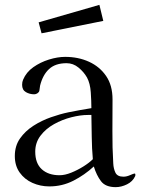

<svg xmlns="http://www.w3.org/2000/svg" viewBox="-20 -772 584 790"><path d="M362 -117Q358 -162 357.5 -207.5Q357 -253 356 -299H342Q311 -299 273.5 -289.5Q236 -280 202 -261Q168 -242 146.5 -213.5Q125 -185 125 -148Q125 -100 152 -75.5Q179 -51 225 -51Q247 -51 273 -61.5Q299 -72 323 -87Q347 -102 362 -117ZM537 -53Q537 -49 536 -47Q526 -25 502.5 -13.5Q479 -2 456 -2Q414 -2 395.5 -26.5Q377 -51 366 -87Q328 -52 282 -28.5Q236 -5 183 -5Q146 -5 113.5 -19.5Q81 -34 61 -62Q41 -90 41 -130Q41 -172 62.5 -202.5Q84 -233 117.5 -254.5Q151 -276 189.5 -289.5Q228 -303 262 -310Q285 -315 309 -319Q333 -323 356 -327Q356 -355 353.5 -392Q351 -429 338 -453Q325 -476 303 -494Q281 -512 254 -512Q208 -512 182 -488Q156 -464 145 -420Q144 -415 143.5 -409.5Q143 -404 142 -399Q141 -393 134.5 -388.5Q128 -384 121 -384Q102 -384 86.5 -393Q71 -402 71 -423Q71 -435 75 -444Q88 -475 117 -495.5Q146 -516 181.5 -527Q217 -538 248 -538Q302 -538 346 -518Q390 -498 416.5 -459.5Q443 -421 443 -363Q443 -298 442.5 -232Q442 -166 446 -100Q447 -78 455 -61.5Q463 -45 488 -45Q501 -45 515.5 -51.5Q530 -58 534 -58Q537 -58 537 -53ZM405 -686 151 -635 139 -680 389 -752Z"/></svg>

Font: Kaisei Tokumin
Style: Regular
Weight: 400
Designer: Font-Kai, 金井和夫
Foundry: KAZUO KANAI
Version: Version 5.003